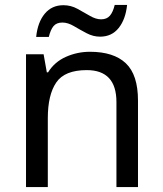

<svg xmlns="http://www.w3.org/2000/svg" viewBox="-20 -755 658 775"><path d="M343 -546Q439 -546 488 -499.5Q537 -453 537 -349V0H450V-343Q450 -472 330 -472Q241 -472 207 -422Q173 -372 173 -278V0H85V-536H156L169 -463H174Q200 -505 246 -525.5Q292 -546 343 -546ZM126 -606Q132 -665 160.5 -699.5Q189 -734 236 -734Q266 -734 292.5 -719.5Q319 -705 343 -691Q367 -677 388 -677Q411 -677 423.5 -691.5Q436 -706 443 -735H493Q487 -677 459 -642Q431 -607 384 -607Q356 -607 329.5 -621Q303 -635 278.5 -649.5Q254 -664 232 -664Q208 -664 196 -649.5Q184 -635 177 -606Z"/></svg>

Font: Noto Sans Hatran
Style: Regular
Weight: 400
Designer: Monotype Design Team
Foundry: Monotype Imaging Inc.
Version: Version 2.001; ttfautohint (v1.8.4.7-5d5b)